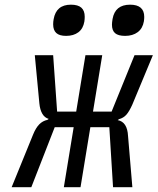

<svg xmlns="http://www.w3.org/2000/svg" viewBox="-20 -780 657 800"><path d="M177.5 -280.5 183 -284.5Q166 -289.5 156.2 -306.2Q146.5 -323 144 -349.5L125 -550H201.5L218 -315H297.5L336 -550H406L367.5 -315H445L540.5 -550H617L531.5 -344.5Q518.5 -315.5 506.5 -302Q494.5 -288.5 476 -283.5L470.5 -279.5Q510.5 -272 513.5 -213.5L531.5 0H451L435.5 -250H356.5L315.5 0H246L287 -250H208L110.5 0H28.5L117.5 -218.5Q129 -247 143.5 -261.8Q158 -276.5 177.5 -280.5ZM201.5 -678.5Q201.5 -689.5 203.5 -700Q214 -760.5 275.5 -760.5Q305 -760.5 319 -748Q333 -735.5 333 -710Q333 -700.5 331.5 -690Q326.5 -660.5 306.5 -645.5Q286.5 -630.5 255.5 -630.5Q227.5 -630.5 214.5 -642.5Q201.5 -654.5 201.5 -678.5ZM446.5 -677Q446.5 -686 449 -701Q459.5 -760.5 522 -760.5Q581 -760.5 581 -709.5Q581 -701 579.5 -691Q574.5 -661.5 553.8 -646Q533 -630.5 501.5 -630.5Q472.5 -630.5 459.5 -641.8Q446.5 -653 446.5 -677Z"/></svg>

Font: JuliaMono Light
Style: Italic
Weight: 300
Italic angle: -9°
Monospace: yes
Designer: cormullion
Foundry: corm
Version: Version 0.054; ttfautohint (v1.8.4)